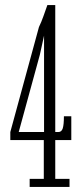

<svg xmlns="http://www.w3.org/2000/svg" viewBox="-20 -734 330 754"><path d="M96.5 0V-31.5H152V-184H20.5V-215.5L133 -628Q142.5 -647.5 150.5 -670.2Q158.5 -693 166 -714H197V-215.5H209Q222 -215.5 226.5 -230.2Q231 -245 231 -277.5H260V-184H197V-31.5H253V0ZM153 -594 136.5 -519 53.5 -215.5H153Z"/></svg>

Font: Imbue 10pt ExtraLight
Style: Regular
Weight: 200
Designer: Tyler Finck
Foundry: Etcetera Type Company
Version: Version 1.102; ttfautohint (v1.8.3)